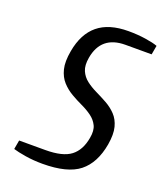

<svg xmlns="http://www.w3.org/2000/svg" viewBox="-134 -799 764 897"><g transform="rotate(20 248.0 -350.0)"><path d="M183 10Q138 10 98 3.5Q58 -3 36 -10L44 -55H174Q260 -55 300 -85.5Q340 -116 351 -180Q358 -218 346.5 -241.5Q335 -265 312.5 -281.5Q290 -298 262 -311Q234 -324 206.5 -340Q179 -356 157.5 -379.5Q136 -403 127 -439Q118 -475 128 -530Q144 -620 198.5 -665Q253 -710 350 -710Q395 -710 435 -704Q475 -698 496 -690L488 -645H358Q238 -645 218 -530Q211 -490 222 -464.5Q233 -439 255 -422Q277 -405 305 -391.5Q333 -378 361 -362.5Q389 -347 410.5 -324.5Q432 -302 441 -267.5Q450 -233 441 -180Q424 -83 365.5 -36.5Q307 10 183 10Z"/></g></svg>

Font: Cuprum
Style: Italic
Weight: 400
Italic angle: -10°
Designer: Jovanny Lemonad
Foundry: Jovanny Lemonad
Version: Version 3.000